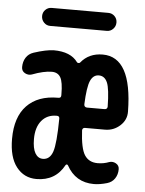

<svg xmlns="http://www.w3.org/2000/svg" viewBox="-52 -747 604 799"><g transform="rotate(5 250.0 -347.5)"><path d="M131.8 -705.1H368.2Q383.8 -705.1 394.5 -694.3Q405.3 -683.6 405.3 -668Q405.3 -652.3 394.5 -641.1Q383.8 -629.9 368.2 -629.9H131.8Q116.2 -629.9 105.5 -641.1Q94.7 -652.3 94.7 -668Q94.7 -683.6 105.5 -694.3Q116.2 -705.1 131.8 -705.1ZM190.4 -259.8Q151.4 -259.8 128.4 -231.9Q105.5 -204.1 105.5 -155.3Q105.5 -116.2 117.2 -96.2Q128.9 -76.2 149.4 -76.2Q178.7 -76.2 190.4 -110.4Q202.1 -144.5 203.1 -249Q203.1 -259.8 192.4 -259.8ZM351.6 -442.4Q328.1 -442.4 316.4 -416Q304.7 -389.6 301.8 -317.4Q301.8 -305.7 313.5 -304.7H386.7Q398.4 -304.7 399.4 -315.4Q398.4 -390.6 387.2 -416.5Q376 -442.4 351.6 -442.4ZM129.9 9.8Q78.1 9.8 46.4 -30.8Q14.6 -71.3 14.6 -148.4Q14.6 -239.3 60.5 -287.1Q106.4 -335 190.4 -335H192.4Q203.1 -335 203.1 -345.7V-350.6Q203.1 -401.4 191.9 -420.9Q180.7 -440.4 155.3 -440.4Q122.1 -440.4 73.2 -421.9Q58.6 -417 44.4 -424.8Q30.3 -432.6 30.3 -449.2Q30.3 -471.7 41 -488.8Q51.8 -505.9 72.3 -512.7Q123 -529.3 155.3 -530.3Q226.6 -530.3 255.9 -489.3Q257.8 -486.3 262.7 -486.3Q267.6 -486.3 269.5 -489.3Q302.7 -530.3 360.4 -530.3Q482.4 -530.3 485.4 -303.7Q486.3 -268.6 459.5 -244.1Q432.6 -219.7 396.5 -219.7H313.5Q302.7 -219.7 301.8 -209Q305.7 -132.8 323.7 -105.5Q341.8 -78.1 377.9 -78.1Q403.3 -78.1 425.8 -86.9Q440.4 -91.8 454.1 -84Q467.8 -76.2 467.8 -60.5Q467.8 -38.1 456.5 -21.5Q445.3 -4.9 424.8 1Q394.5 9.8 370.1 9.8Q293 9.8 255.9 -58.6Q253.9 -61.5 251 -61.5Q248 -61.5 246.1 -58.6Q209 9.8 129.9 9.8Z"/></g></svg>

Font: Rounded-X Mgen+ 2m medium
Style: Regular
Weight: 500
Designer: [Source Han Sans]
Ryoko NISHIZUKA  (kana & ideographs); Paul D. Hunt (Latin, Greek & Cyrillic); Wenlong ZHANG  (bopomofo
Version: Version 1.059.20150602